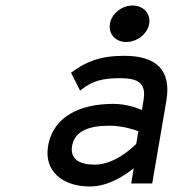

<svg xmlns="http://www.w3.org/2000/svg" viewBox="-20 -664 702 695"><path d="M437 -512C476 -512 514 -541 520 -578C526 -615 499 -644 460 -644C421 -644 384 -615 378 -578C372 -541 398 -512 437 -512ZM237 -401 270 -336 275 -340C316 -372 353 -381 415 -381C486 -381 510 -359 499 -298L494 -266C480 -272 439 -288 390 -288C275 -288 173 -246 154 -135C139 -46 204 11 306 11C376 11 438 -34 464 -55L455 0H531L582 -298C601 -409 548 -462 429 -462C343 -462 290 -440 242 -404ZM241 -136C251 -193 308 -209 376 -209C424 -209 468 -194 481 -189L473 -143C463 -133 397 -68 323 -68C266 -68 233 -89 241 -136Z"/></svg>

Font: Charger Monospace
Style: Regular
Weight: 400
Designer: Jasper
Foundry: Cannot Into Space Fonts
Version: Version 0.980